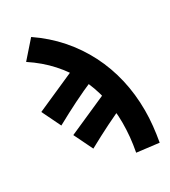

<svg xmlns="http://www.w3.org/2000/svg" viewBox="-212 -802 959 1086"><g transform="rotate(-30 268.0 -259.5)"><path d="M502.2 181.3 358.7 163.9Q368 114.5 372.4 69.1Q376.7 23.8 376.7 -20.6Q376.7 -109.1 358.4 -189.9Q340 -270.7 303.1 -343.5Q266.2 -416.2 209.6 -478.9Q153 -541.7 76.4 -592.1L171.5 -700.1Q257.8 -641.4 323 -567Q388.2 -492.6 432.4 -405.9Q476.6 -319.1 499.2 -221.8Q521.7 -124.4 521.7 -18.9Q521.7 30.4 516.5 80.2Q511.4 130 502.2 181.3ZM160.6 22.7 100.6 -100.3 442.3 -251.5 436.4 -113.8Q367.4 -84.4 301 -51.1Q234.5 -17.9 160.6 22.7ZM69.1 -180.9 9.2 -304 350.8 -455.2 344.9 -317.4Q276 -288 209.5 -254.8Q143.1 -221.6 69.1 -180.9Z"/></g></svg>

Font: Source Sans 3 Variable
Style: Regular
Weight: 200
Designer: Paul D. Hunt
Foundry: Adobe Systems Incorporated
Version: Version 3.026